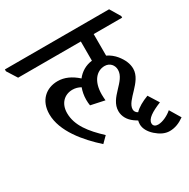

<svg xmlns="http://www.w3.org/2000/svg" viewBox="-213 -781 1060 1074"><g transform="rotate(-30 317.0 -244.0)"><path d="M224 13 261 -24C188 -92 135 -158 135 -238C135 -300 174 -337 226 -337C245 -337 262 -332 278 -323C270 -301 265 -276 265 -249C265 -237 266 -222 268 -212L357 -193C356 -205 355 -218 355 -232C355 -317 397 -362 448 -362C482 -362 503 -336 503 -306C503 -232 389 -192 389 -104C389 -70 407 -40 436 -19C444 -13 452 -8 459 -4C457 4 456 11 456 20C456 47 472 75 498 98C524 121 552 136 583 136C617 136 647 124 678 102L636 32C612 53 575 72 545 72C528 72 515 64 515 48C515 18 554 -6 615 -31L573 -98C534 -83 503 -66 482 -44C470 -50 463 -60 463 -73C463 -132 580 -184 580 -269C580 -302 566 -333 541 -364C527 -381 508 -397 485 -408V-547H669V-557L629 -624H-44V-612L-3 -547H402V-423C360 -418 326 -397 302 -366C263 -401 222 -420 178 -420C104 -420 46 -371 46 -282C46 -172 138 -64 224 13Z"/></g></svg>

Font: Noto Serif Devanagari SemiCondensed Medium
Style: Regular
Weight: 500
Width: 4
Designer: Universal Thirst, Indian Type Foundry and the Monotype Design Team
Foundry: Monotype Imaging Inc.
Version: Version 2.004